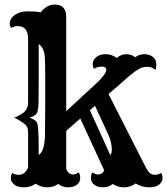

<svg xmlns="http://www.w3.org/2000/svg" viewBox="-20 -801 724 831"><path d="M134.3 -5.9Q111.8 9.8 83.3 9.8Q54.7 9.8 40.8 -2.9Q26.9 -15.6 26.9 -27.3Q26.9 -43.5 33.7 -52.7Q44.4 -44.4 61 -44.4Q89.4 -44.4 101.6 -77.1V-227.1Q101.6 -248.5 92.8 -258.3Q79.1 -273.4 42 -291.5Q76.2 -307.1 85.4 -316.4Q101.6 -332.5 101.6 -356V-632.3Q101.6 -688 56.2 -688Q39.6 -688 28.8 -679.7Q22 -689 22 -699Q22 -709 27.1 -718.3Q32.2 -727.5 43 -735.4Q65.9 -752 101.1 -752Q136.2 -752 155.8 -747.6Q182.6 -781.2 216.3 -781.2Q266.6 -781.2 266.6 -728.5V-319.8L407.7 -450.2Q439.9 -483.4 439.9 -498Q439.9 -512.7 421.4 -512.7Q402.8 -512.7 386.7 -503.4Q381.3 -512.2 381.3 -526.1Q381.3 -540 396 -553.2Q410.6 -566.4 437.5 -566.4Q464.4 -566.4 484.9 -549.8Q503.9 -566.4 526.4 -566.4Q548.8 -566.4 565.4 -553.2Q582 -566.4 604.5 -566.4Q627 -566.4 641.8 -554.7Q656.7 -543 656.7 -523.4Q656.7 -505.4 651.9 -498.5Q638.7 -511.7 619.4 -511.7Q600.1 -511.7 588.1 -506.1Q576.2 -500.5 562 -490Q547.9 -479.5 530.8 -464.4L449.7 -394L598.6 -101.1Q612.3 -71.8 622.8 -58.1Q633.3 -44.4 649.7 -44.4Q666 -44.4 676.8 -52.7Q683.6 -43.5 683.6 -29.5Q683.6 -15.6 669.7 -2.9Q655.8 9.8 625.5 9.8Q595.2 9.8 566.9 -6.8Q543.9 9.8 516.4 9.8Q488.8 9.8 468.3 -4.9Q449.2 9.8 425.5 9.8Q401.9 9.8 387.7 -1.7Q373.5 -13.2 373.5 -30.8Q373.5 -48.3 380.9 -54.7Q399.9 -40 418.9 -49.8Q425.8 -53.2 431.2 -63L327.6 -288.1L266.6 -234.9V-69.8Q275.9 -45.9 297.4 -45.9Q308.6 -45.9 319.8 -54.7Q327.1 -48.3 327.1 -30.5Q327.1 -12.7 313 -1.5Q298.8 9.8 274.9 9.8Q251 9.8 231.9 -4.9Q211.9 9.8 184.6 9.8Q157.2 9.8 134.3 -5.9ZM175.3 -302.2 175.8 -367.2V-462.9Q175.8 -553.7 172.4 -568.8Q165.5 -598.6 147.5 -610.4V-445.8Q147.5 -344.7 145.3 -333.3Q143.1 -321.8 141.6 -316.4Q137.2 -301.3 108.4 -291.5Q137.7 -281.2 141.6 -267.1Q147.5 -243.7 147.5 -161.6V-129.9Q173.3 -146.5 174.8 -217.8V-247.1Q175.3 -261.7 175.3 -272.9ZM457.5 -129.4Q463.9 -137.7 463.9 -151.9Q463.9 -166 461.7 -177.2Q459.5 -188.5 456.1 -199.7Q449.7 -217.8 437.5 -242.7L391.1 -343.3L369.1 -323.7Z"/></svg>

Font: Rye
Style: Regular
Weight: 400
Designer: Nicole Fally
Foundry: Nicole Fally
Version: Version 1.001